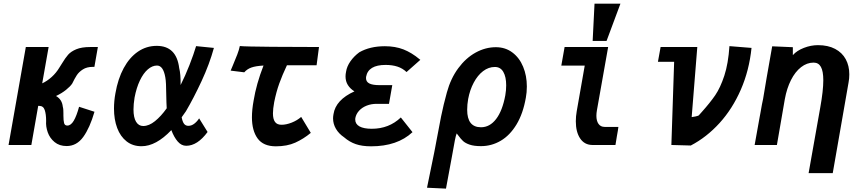

<svg xmlns="http://www.w3.org/2000/svg" viewBox="-20 -814 4840 1078"><path d="M239 -135Q239 -172.5 231.2 -196Q223.5 -219.5 200.5 -219.5H194.5L156 0H28L125 -550H253L217 -346Q245 -359 270.2 -381.8Q295.5 -404.5 314 -435.5L328.5 -458.5Q346.5 -488.5 362.5 -506.8Q378.5 -525 408.5 -537.5Q438.5 -550 487 -550H529.5L510 -438.5H500.5Q467.5 -438.5 445.2 -424.2Q423 -410 411 -391.5Q399 -373 385.5 -345Q375 -329 350.8 -309.5Q326.5 -290 294.5 -275Q328.5 -255.5 332.5 -215Q335 -206.5 335.5 -196.5Q336 -186.5 336 -177.2Q336 -168 336 -165.5Q336 -137 339.8 -123Q343.5 -109 358 -109Q378 -109 394 -136Q410 -163 424 -214.5L510.5 -186.5Q484.5 -96.5 447.5 -45.2Q410.5 6 354 6Q313.5 6 286.5 -16.2Q259.5 -38.5 248 -71.2Q236.5 -104 239 -135Z M620 -204.5Q620 -247 628 -290Q642 -371.5 674.5 -431.5Q707 -491.5 754.5 -524Q802 -556.5 860 -556.5Q970.5 -556.5 986 -432.5Q995 -397.5 994 -336.5Q1020 -388 1043.8 -448.8Q1067.5 -509.5 1081 -555L1181 -545Q1156 -454 1111.8 -358.8Q1067.5 -263.5 1024 -189.5L1000 -155.5Q1004.5 -131 1013.2 -119.2Q1022 -107.5 1037.5 -107.5Q1055.5 -107.5 1071.2 -119.8Q1087 -132 1098 -149.5L1145.5 -73Q1088.5 4.5 1025.5 4.5Q998.5 4.5 977.8 -19.5Q957 -43.5 942 -83.5Q856 7 774.5 7Q725.5 7 690.8 -20.2Q656 -47.5 638 -95.2Q620 -143 620 -204.5ZM729.5 -199.5Q729.5 -154 744 -130.2Q758.5 -106.5 784 -106.5Q816.5 -106.5 850.2 -133.8Q884 -161 916 -206Q914.5 -223.5 914.5 -238.5L913.5 -279Q913 -317.5 912 -341Q911 -364.5 908 -380.5Q896.5 -446 861.5 -446Q835 -446 810 -424.5Q785 -403 765.5 -362.2Q746 -321.5 735.5 -266Q729.5 -228.5 729.5 -199.5Z M1287 -446Q1302.5 -482.5 1312.2 -508Q1322 -533.5 1326.5 -555.5Q1353.5 -552.5 1507.5 -551.2Q1661.5 -550 1771 -550L1757.5 -447.5H1591Q1565 -392.5 1548 -345.2Q1531 -298 1519.5 -240.5Q1512.5 -202.5 1512.5 -177.5Q1512.5 -145.5 1524 -129.5Q1535.5 -113.5 1560.5 -113.5Q1587 -113.5 1617.5 -125.5Q1648 -137.5 1671 -157.5L1725 -68Q1684 -34 1638 -13.2Q1592 7.5 1529 7.5Q1458.5 7.5 1426.5 -36.5Q1394.5 -80.5 1394.5 -155.5Q1394.5 -198 1404 -249.5Q1419 -342 1459.5 -446Q1416 -443.5 1391.8 -435Q1367.5 -426.5 1351.5 -408L1275 -417.5Z M1911.5 -43.5Q1882 -63.5 1866 -91Q1850 -118.5 1850 -149.5Q1850 -160 1852.5 -173.5Q1865 -253.5 1970 -301Q1946.5 -315.5 1933.2 -336.5Q1920 -357.5 1920 -385Q1920 -397.5 1923 -411.5Q1927.5 -441 1947.5 -469.8Q1967.5 -498.5 1997.5 -520.5Q2057 -554.5 2141 -554.5Q2199 -554.5 2245.5 -536.5Q2268 -527.5 2290.2 -514.2Q2312.5 -501 2340 -478L2262.5 -409.5Q2240.5 -430.5 2211.5 -440Q2182.5 -449.5 2145 -449.5Q2047.5 -449.5 2035.5 -383Q2035 -380.5 2035 -375.5Q2035 -355 2053.5 -345.5Q2072 -336 2110.5 -336H2182.5L2164 -231H2094.5Q2064.5 -231 2039 -221Q2013.5 -211 1996.5 -192.8Q1979.5 -174.5 1975 -151Q1974.5 -148 1974.5 -143Q1974.5 -117.5 1998.5 -104.2Q2022.5 -91 2067.5 -91Q2164 -91 2230.5 -154.5L2296 -72Q2211 7.5 2063.5 7.5Q2013 7.5 1977.5 -4.8Q1942 -17 1911.5 -43.5Z M2377.5 240 2417.5 44.5Q2420.5 29.5 2423.5 13.5Q2426.5 -2.5 2429.5 -18.5Q2443 -93.5 2456.5 -160Q2470 -226.5 2489 -295Q2510.5 -373.5 2553 -431Q2595.5 -488.5 2650.5 -518.8Q2705.5 -549 2764 -549Q2817.5 -549 2857 -519.2Q2896.5 -489.5 2917.2 -439.2Q2938 -389 2938 -328.5Q2938 -295 2932.5 -266Q2917 -176.5 2880 -115.2Q2843 -54 2791.5 -23.8Q2740 6.5 2680.5 6.5Q2641.5 6.5 2617.2 -1.8Q2593 -10 2580 -22Q2567 -34 2553 -53.5L2544 -65Q2539 -52 2533.8 -25.5Q2528.5 1 2517 67Q2495 190 2484 245ZM2817 -278.5Q2822 -307 2822 -335Q2822 -382.5 2806 -410.2Q2790 -438 2758.5 -438Q2723 -438 2692.2 -414.5Q2661.5 -391 2639.8 -350Q2618 -309 2608.5 -258Q2603 -227 2603 -197.5Q2603 -99.5 2680.5 -99.5Q2730 -99.5 2765.5 -145.8Q2801 -192 2817 -278.5Z M3213 -133Q3213 -161 3218 -189L3263 -445.5H3131.5L3150 -550H3394.5L3331.5 -195Q3328.5 -178.5 3328.5 -164Q3328.5 -135 3340.5 -118.2Q3352.5 -101.5 3375 -101.5H3452Q3450.5 -86.5 3443.5 -49Q3442 -39 3439.8 -26Q3437.5 -13 3435.5 0H3305.5Q3261.5 -0.5 3237.2 -36.8Q3213 -73 3213 -133ZM3463.5 -793.5 3385.5 -584H3307.5L3318 -793.5Z M3765 -467H3674L3689 -550H3895L3863.5 -156.5Q3868 -156.5 3885.2 -160.2Q3902.5 -164 3904 -167L3920.5 -185.5Q3967 -237.5 3995.8 -279.5Q4024.5 -321.5 4046.8 -389.2Q4069 -457 4075.5 -555L4199.5 -545Q4186.5 -418.5 4139.5 -310.8Q4092.5 -203 4020 -123.2Q3947.5 -43.5 3858.5 3L3749.5 0Z M4602.5 -363.5Q4602.5 -414 4589.2 -438.2Q4576 -462.5 4548 -462.5Q4510.5 -462.5 4477.5 -436.8Q4444.5 -411 4421 -364.5Q4397.5 -318 4386.5 -257.5L4342 0H4217L4245 -156L4248.5 -174.5Q4259.5 -238.5 4264.5 -259Q4279 -349.5 4315.5 -554L4431.5 -549V-504.5Q4454 -530 4493.5 -545.2Q4533 -560.5 4572.5 -560.5Q4629 -560.5 4668.8 -539.5Q4708.5 -518.5 4728.5 -481.5Q4748.5 -444.5 4748.5 -396.5Q4748.5 -372.5 4744.5 -352L4655.5 158H4520L4585.5 -211Q4602.5 -305 4602.5 -363.5Z"/></svg>

Font: JuliaMono ExtraBoldItalic
Style: Regular
Weight: 800
Italic angle: -9°
Monospace: yes
Designer: cormullion
Foundry: corm
Version: Version 0.049; ttfautohint (v1.8.4)